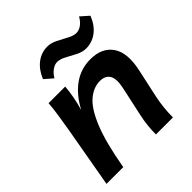

<svg xmlns="http://www.w3.org/2000/svg" viewBox="-193 -853 989 989"><g transform="rotate(-45 301.5 -358.0)"><path d="M20 0 79 -334Q88 -387 94 -427Q100 -467 103 -505H224Q219 -438 197 -361Q236 -435 291 -474Q346 -513 415 -513Q499 -513 537.5 -457Q576 -401 552 -293L518 -136Q511 -102 507.5 -68Q504 -34 504 0H380Q380 -64 394 -128L429 -289Q441 -346 425.5 -372.5Q410 -399 370 -399Q324 -399 282 -363.5Q240 -328 204.5 -241Q169 -154 142 0ZM440 -567Q413 -567 385 -581.5Q357 -596 331 -610Q305 -624 284 -624Q267 -624 248 -611Q229 -598 215 -574L170 -613Q191 -663 226 -689.5Q261 -716 304 -716Q331 -716 359.5 -701.5Q388 -687 414 -673Q440 -659 460 -659Q479 -659 497.5 -672Q516 -685 530 -710L574 -671Q554 -620 518.5 -593.5Q483 -567 440 -567Z"/></g></svg>

Font: Livvic SemiBold
Style: Italic
Weight: 600
Italic angle: -10°
Designer: Jacques Le Bailly, Baron von Fonthausen
Version: Version 1.001; ttfautohint (v1.8.2)